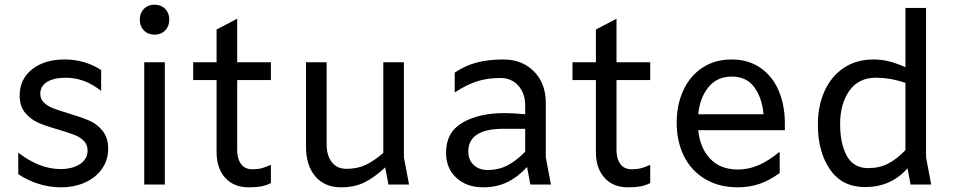

<svg xmlns="http://www.w3.org/2000/svg" viewBox="-20 -788 4080 820"><path d="M58 -44V-136Q149 -66 238 -66Q290 -66 322 -87.5Q354 -109 354 -145Q354 -170 338.5 -186Q323 -202 300 -211Q277 -220 234 -233Q181 -248 146.5 -262.5Q112 -277 88 -305.5Q64 -334 64 -380Q64 -450 117 -492Q170 -534 256 -534Q342 -534 412 -489V-400Q373 -430 336.5 -443Q300 -456 260 -456Q210 -456 181 -438Q152 -420 152 -388Q152 -365 167.5 -350Q183 -335 206 -326Q229 -317 272 -304Q326 -288 360 -273.5Q394 -259 418 -229.5Q442 -200 442 -153Q442 -105 416 -67.5Q390 -30 344 -9Q298 12 240 12Q192 12 145.5 -2.5Q99 -17 58 -44Z M577 -704Q577 -732 594.5 -750Q612 -768 640 -768Q668 -768 685.5 -750Q703 -732 703 -704Q703 -676 685.5 -658Q668 -640 640 -640Q612 -640 594.5 -658Q577 -676 577 -704ZM684 -522V0H596V-522Z M993 -522H1137V-446H993V-147Q993 -110 1009.5 -87.5Q1026 -65 1058 -65Q1080 -65 1097.5 -69.5Q1115 -74 1137 -84V-6Q1114 5 1093 8.5Q1072 12 1042 12Q978 12 941.5 -29Q905 -70 905 -138V-446H805V-522H905V-662L993 -708Z M1639 0 1625 -73Q1579 -30 1536.5 -9Q1494 12 1437 12Q1366 12 1326.5 -35Q1287 -82 1287 -160V-522H1375V-172Q1375 -124 1397 -95.5Q1419 -67 1460 -67Q1507 -67 1542.5 -84Q1578 -101 1617 -135V-522H1705V-116L1727 0Z M2245 0 2231 -75Q2192 -32 2146.5 -10Q2101 12 2044 12Q1973 12 1929 -28.5Q1885 -69 1885 -136Q1885 -223 1955 -264Q2025 -305 2135 -305Q2175 -305 2223 -300V-336Q2223 -390 2193.5 -422.5Q2164 -455 2117 -455Q2061 -455 2015.5 -440Q1970 -425 1922 -393V-478Q1969 -509 2018 -521.5Q2067 -534 2130 -534Q2210 -534 2260.5 -483Q2311 -432 2311 -348V-116L2333 0ZM2223 -140V-238H2131Q1980 -238 1980 -141Q1980 -105 2003 -83.5Q2026 -62 2062 -62Q2110 -62 2148 -82Q2186 -102 2223 -140Z M2613 -522H2757V-446H2613V-147Q2613 -110 2629.5 -87.5Q2646 -65 2678 -65Q2700 -65 2717.5 -69.5Q2735 -74 2757 -84V-6Q2734 5 2713 8.5Q2692 12 2662 12Q2598 12 2561.5 -29Q2525 -70 2525 -138V-446H2425V-522H2525V-662L2613 -708Z M3332 -232H2962Q2970 -155 3013.5 -109.5Q3057 -64 3132 -64Q3177 -64 3219.5 -82.5Q3262 -101 3306 -137H3310V-49Q3266 -17 3223 -2.5Q3180 12 3131 12Q3051 12 2992 -23Q2933 -58 2901.5 -120.5Q2870 -183 2870 -264Q2870 -341 2898.5 -402.5Q2927 -464 2980 -499Q3033 -534 3104 -534Q3176 -534 3227.5 -498.5Q3279 -463 3305.5 -401Q3332 -339 3332 -261ZM2962 -300H3241Q3234 -373 3200.5 -417Q3167 -461 3105 -461Q3043 -461 3006 -416Q2969 -371 2962 -300Z M3869 0 3856 -69Q3820 -29 3775 -9Q3730 11 3674 11Q3577 11 3525 -64Q3473 -139 3473 -256Q3473 -336 3501.5 -399Q3530 -462 3583.5 -498Q3637 -534 3711 -534Q3747 -534 3779 -525.5Q3811 -517 3847 -501V-754H3935V-116L3957 0ZM3847 -147V-434Q3783 -456 3720 -456Q3647 -456 3607.5 -400.5Q3568 -345 3568 -258Q3568 -175 3596.5 -122.5Q3625 -70 3688 -70Q3736 -70 3773.5 -89.5Q3811 -109 3847 -147Z"/></svg>

Font: Amiko
Style: Regular
Weight: 400
Designer: Pablo Impallari, Rodrigo Fuenzalida, Andres Torresi
Foundry: Impallari Type
Version: Version 1.001; ttfautohint (v1.3)